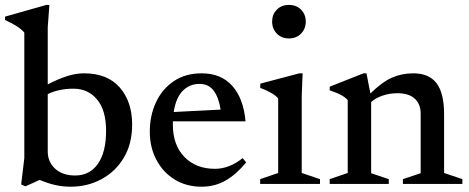

<svg xmlns="http://www.w3.org/2000/svg" viewBox="-27 -730 1863 762"><path d="M497.5 -236Q497.5 -159.5 464.5 -104.2Q431.5 -49 376 -19Q320.5 11 253.5 11Q223.5 11 194.2 4.8Q165 -1.5 130.5 -16L74 9.5L57 2L69.5 -102.5V-600.5Q48.5 -626 -7 -650.5V-664L157 -710.5H169L162.5 -622V-395Q203.5 -416.5 239 -427.8Q274.5 -439 306 -439Q399.5 -439 448.5 -382.5Q497.5 -326 497.5 -236ZM162.5 -128.5Q162.5 -88 191.5 -60.8Q220.5 -33.5 271.5 -33.5Q329 -33.5 361.5 -79.8Q394 -126 394 -211Q394 -292.5 358.2 -335.2Q322.5 -378 264.5 -378Q206.5 -378 162.5 -356.5Z M773.5 -439Q850.5 -439 895 -389Q939.5 -339 947.5 -248.5H659Q659 -242.5 659 -236Q659 -154 705 -107Q751 -60 826 -60Q883 -60 936 -102.5L950 -85.5Q911.5 -38.5 868.8 -13.8Q826 11 773 11Q712.5 11 666.2 -17.5Q620 -46 593.8 -95.5Q567.5 -145 567.5 -207.5Q567.5 -271 591.8 -323.5Q616 -376 662.2 -407.5Q708.5 -439 773.5 -439ZM764.5 -397Q725.5 -397 698.2 -369.5Q671 -342 662.5 -285.5L848.5 -295Q841.5 -342 821.5 -369.5Q801.5 -397 764.5 -397Z M1119.5 -577.5Q1090 -577.5 1071.5 -596.8Q1053 -616 1053 -644.5Q1053 -672.5 1071.5 -691.5Q1090 -710.5 1119.5 -710.5Q1149.5 -710.5 1168 -691.5Q1186.5 -672.5 1186.5 -644.5Q1186.5 -616 1168 -596.8Q1149.5 -577.5 1119.5 -577.5ZM1174 -439 1170.5 -351V-43.5L1243 -19V0H1005.5V-19L1077 -43.5V-339.5Q1068 -350.5 1048 -362Q1028 -373.5 1006 -381V-398L1161 -439Z M1572 -19 1642.5 -42.5V-279Q1642.5 -317 1619 -338.5Q1595.5 -360 1550.5 -360Q1518 -360 1490 -350Q1462 -340 1446 -325V-42.5L1516 -19V0H1281.5V-19L1353 -43.5V-333Q1343.5 -343.5 1328 -352.2Q1312.5 -361 1281.5 -371.5V-386L1415.5 -439H1427.5L1443 -359Q1489.5 -404.5 1528.5 -421.8Q1567.5 -439 1613 -439Q1675.5 -439 1705.5 -399.8Q1735.5 -360.5 1735.5 -276.5V-43.5L1808 -19V0H1572Z"/></svg>

Font: Newsreader Text Medium
Style: Regular
Weight: 500
Designer: Hugues Gentile
Foundry: Production Type
Version: Version 1.002